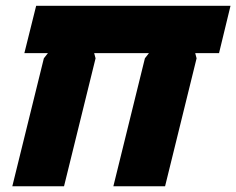

<svg xmlns="http://www.w3.org/2000/svg" viewBox="-20 -649 823 669"><path d="M783.2 -628.9 743.2 -463.9H660.2L665 -445.8L555.2 0H375L484.9 -445.8L499 -463.9H308.1L313 -445.8L203.1 0H22.9L132.8 -445.8L147 -463.9H64.9L106 -628.9Z"/></svg>

Font: Sinkin Sans 800 Black Italic
Style: Regular
Weight: 900
Italic angle: -112°
Designer: Keith Bates
Foundry: K-Type
Version: Sinkin Sans (version 1.0)  by Keith Bates   •   © 2014   www